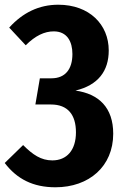

<svg xmlns="http://www.w3.org/2000/svg" viewBox="-23 -778 520 814"><path d="M212 16C355 16 457 -73 457 -211C457 -322 396 -380 297 -394C393 -417 438 -477 438 -564C438 -674 356 -758 224 -758C142 -758 73 -724 16 -661L86 -586C127 -627 166 -645 205 -645C262 -645 284 -601 284 -549C284 -485 254 -446 195 -446H146L127 -335H193C265 -335 299 -291 299 -217C299 -141 260 -98 199 -98C151 -98 116 -122 75 -163L-3 -87C49 -19 117 16 212 16Z"/></svg>

Font: Glow Sans TC Compressed
Style: Bold
Weight: 700
Width: 2
Designer: Ryoko NISHIZUKA (kana, bopomofo & ideographs); Paul D. Hunt (Latin, Greek & Cyrillic); Sandoll Communications, Soo-young
Version: Version 0.93